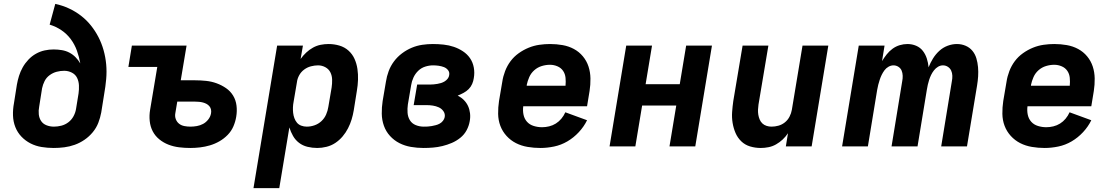

<svg xmlns="http://www.w3.org/2000/svg" viewBox="-20 -755 5740 990"><path d="M257 8Q225 8 194.5 3Q164 -2 137.5 -15.5Q111 -29 90.5 -50.5Q70 -72 59 -100Q48 -128 47 -159.5Q46 -191 52 -223L67 -318Q71 -341 78 -363.5Q85 -386 97 -407.5Q109 -429 126.5 -447.5Q144 -466 165.5 -478Q187 -490 210 -495Q233 -500 256 -500Q278 -500 299 -496.5Q320 -493 338 -483.5Q356 -474 370 -459.5Q384 -445 394 -428Q388 -462 376.5 -494Q365 -526 345 -553Q325 -580 297 -599Q269 -618 236 -628L265 -735Q302 -727 335.5 -711.5Q369 -696 397.5 -674Q426 -652 448.5 -624Q471 -596 487.5 -564Q504 -532 514 -496.5Q524 -461 527.5 -423.5Q531 -386 527.5 -347Q524 -308 517 -269L502 -175Q497 -148 487 -122Q477 -96 458.5 -73.5Q440 -51 416 -34.5Q392 -18 365.5 -8.5Q339 1 311.5 4.5Q284 8 257 8ZM258 -102Q277 -102 296.5 -107Q316 -112 332.5 -124.5Q349 -137 359 -155.5Q369 -174 372 -193L385 -273Q388 -294 387 -315Q386 -336 377.5 -353.5Q369 -371 350.5 -380.5Q332 -390 311 -390Q292 -390 272.5 -385Q253 -380 236 -367.5Q219 -355 210 -337Q201 -319 197 -300L182 -205Q178 -185 180 -165.5Q182 -146 192 -131Q202 -116 220 -109Q238 -102 258 -102Z M961 8Q932 8 903.5 4.5Q875 1 849 -9Q823 -19 801.5 -36.5Q780 -54 767.5 -78Q755 -102 752 -131Q749 -160 754 -189L791 -410H642L660 -520H942L912 -341H985Q1014 -341 1042.5 -338Q1071 -335 1097 -325.5Q1123 -316 1145.5 -300.5Q1168 -285 1182 -262Q1196 -239 1199.5 -210.5Q1203 -182 1198 -153Q1194 -128 1183.5 -103.5Q1173 -79 1154 -59.5Q1135 -40 1111.5 -26.5Q1088 -13 1062.5 -5.5Q1037 2 1011.5 5Q986 8 961 8ZM962 -102Q978 -102 995 -105Q1012 -108 1027 -116Q1042 -124 1053.5 -138.5Q1065 -153 1068 -170Q1070 -180 1068 -190Q1066 -200 1059.5 -207.5Q1053 -215 1044.5 -219.5Q1036 -224 1026.5 -226.5Q1017 -229 1006.5 -230Q996 -231 986 -231H894L884 -171Q881 -155 886.5 -140.5Q892 -126 903.5 -117Q915 -108 930.5 -105Q946 -102 962 -102Z M1287 215 1409 -520H1542L1530 -451Q1543 -469 1559 -484Q1575 -499 1594 -509.5Q1613 -520 1633.5 -524Q1654 -528 1674 -528Q1703 -528 1730 -520Q1757 -512 1777 -494Q1797 -476 1808 -451.5Q1819 -427 1823 -399.5Q1827 -372 1826 -343.5Q1825 -315 1820 -286L1804 -186Q1800 -162 1793 -139Q1786 -116 1774.5 -93.5Q1763 -71 1746.5 -51.5Q1730 -32 1709 -18Q1688 -4 1663.5 2Q1639 8 1616 8Q1590 8 1565.5 2Q1541 -4 1522 -18.5Q1503 -33 1491 -54Q1479 -75 1472 -98L1420 215ZM1562 -102Q1582 -102 1602 -109Q1622 -116 1637.5 -130.5Q1653 -145 1661.5 -164.5Q1670 -184 1673 -204L1690 -304Q1693 -324 1692.5 -344.5Q1692 -365 1683.5 -382Q1675 -399 1657.5 -408.5Q1640 -418 1620 -418Q1602 -418 1583 -413Q1564 -408 1548 -396Q1532 -384 1522.5 -366.5Q1513 -349 1511 -331L1494 -231Q1491 -216 1490.5 -201.5Q1490 -187 1491.5 -173Q1493 -159 1498 -145.5Q1503 -132 1511.5 -122Q1520 -112 1533.5 -107Q1547 -102 1562 -102Z M2164 8Q2131 8 2099 2.5Q2067 -3 2039.5 -17Q2012 -31 1991 -54Q1970 -77 1959.5 -106.5Q1949 -136 1948.5 -168.5Q1948 -201 1953 -234L1970 -334Q1974 -361 1984 -388Q1994 -415 2011.5 -438.5Q2029 -462 2053 -480Q2077 -498 2103.5 -509Q2130 -520 2157.5 -524Q2185 -528 2212 -528Q2240 -528 2267.5 -525Q2295 -522 2320 -513.5Q2345 -505 2367 -490.5Q2389 -476 2403.5 -455Q2418 -434 2423 -407Q2428 -380 2423 -352Q2421 -337 2414.5 -322Q2408 -307 2396.5 -295.5Q2385 -284 2370 -276Q2355 -268 2340 -262Q2358 -253 2371.5 -239.5Q2385 -226 2393 -209Q2401 -192 2403.5 -171.5Q2406 -151 2402 -130Q2398 -106 2386 -83.5Q2374 -61 2353.5 -44.5Q2333 -28 2309.5 -18Q2286 -8 2261.5 -2Q2237 4 2212.5 6Q2188 8 2164 8ZM2165 -102Q2175 -102 2185.5 -102.5Q2196 -103 2206 -105Q2216 -107 2226.5 -109.5Q2237 -112 2247 -117.5Q2257 -123 2264 -132Q2271 -141 2273 -151Q2276 -168 2266.5 -181.5Q2257 -195 2242.5 -201.5Q2228 -208 2212 -210.5Q2196 -213 2179 -213H2113L2131 -319H2197Q2207 -319 2216.5 -320Q2226 -321 2235.5 -322.5Q2245 -324 2254.5 -327Q2264 -330 2273 -335.5Q2282 -341 2288.5 -349.5Q2295 -358 2296 -367Q2299 -382 2290.5 -393Q2282 -404 2269 -409Q2256 -414 2241.5 -416Q2227 -418 2213 -418Q2193 -418 2172.5 -411.5Q2152 -405 2136.5 -390Q2121 -375 2112 -355.5Q2103 -336 2100 -316L2083 -216Q2080 -195 2081.5 -173.5Q2083 -152 2093.5 -135Q2104 -118 2123.5 -110Q2143 -102 2165 -102Z M2766 8Q2733 8 2700.5 2.5Q2668 -3 2640.5 -17Q2613 -31 2592 -54Q2571 -77 2560 -106Q2549 -135 2548.5 -168Q2548 -201 2553 -234L2570 -334Q2574 -361 2584.5 -388.5Q2595 -416 2612.5 -439.5Q2630 -463 2654.5 -480.5Q2679 -498 2706 -509Q2733 -520 2761 -524Q2789 -528 2816 -528Q2849 -528 2880.5 -522.5Q2912 -517 2939 -502.5Q2966 -488 2985.5 -464.5Q3005 -441 3014.5 -412Q3024 -383 3024.5 -350.5Q3025 -318 3020 -286L3007 -207H2678Q2675 -184 2679.5 -163Q2684 -142 2697.5 -127Q2711 -112 2732 -105.5Q2753 -99 2775 -99Q2793 -99 2811.5 -103.5Q2830 -108 2846 -118Q2862 -128 2874.5 -143Q2887 -158 2895 -176L3007 -135Q2991 -102 2964.5 -73.5Q2938 -45 2905.5 -26Q2873 -7 2837 0.5Q2801 8 2766 8ZM2696 -313H2896Q2898 -334 2896 -354Q2894 -374 2883.5 -389.5Q2873 -405 2854.5 -413Q2836 -421 2816 -421Q2795 -421 2773.5 -414.5Q2752 -408 2735 -393Q2718 -378 2709 -357.5Q2700 -337 2696 -317Z M3123 0 3209 -520H3342L3309 -321H3485L3518 -520H3651L3565 0H3432L3467 -211H3291L3256 0Z M3903 8Q3874 8 3847.5 0Q3821 -8 3802 -26.5Q3783 -45 3772.5 -69.5Q3762 -94 3757.5 -121.5Q3753 -149 3755 -177.5Q3757 -206 3761 -234L3809 -520H3942L3891 -216Q3889 -203 3888.5 -189.5Q3888 -176 3890 -163.5Q3892 -151 3897 -139Q3902 -127 3911 -118.5Q3920 -110 3932.5 -106Q3945 -102 3958 -102Q3976 -102 3994 -107Q4012 -112 4027 -124Q4042 -136 4051 -153.5Q4060 -171 4063 -189L4118 -520H4251L4165 0H4032L4043 -68Q4031 -50 4015.5 -35.5Q4000 -21 3981.5 -10.5Q3963 0 3942.5 4Q3922 8 3903 8Z M4322 0 4408 -520H4541L4528 -440Q4539 -458 4552 -474.5Q4565 -491 4582 -503.5Q4599 -516 4619 -522Q4639 -528 4659 -528Q4683 -528 4704 -519Q4725 -510 4738.5 -492.5Q4752 -475 4759 -453Q4766 -431 4768 -408Q4777 -431 4790.5 -453Q4804 -475 4823 -492.5Q4842 -510 4866 -519Q4890 -528 4914 -528Q4938 -528 4959 -519Q4980 -510 4994 -493Q5008 -476 5014.5 -454Q5021 -432 5023 -408.5Q5025 -385 5023.5 -361.5Q5022 -338 5018 -314L4966 0H4833L4888 -336Q4891 -350 4890.5 -364.5Q4890 -379 4884.5 -391Q4879 -403 4867.5 -410.5Q4856 -418 4842 -418Q4829 -418 4817 -411Q4805 -404 4796 -392.5Q4787 -381 4781 -368.5Q4775 -356 4771 -343.5Q4767 -331 4764 -318Q4761 -305 4759 -292L4711 0H4577L4632 -336Q4635 -350 4634.5 -364.5Q4634 -379 4629 -391Q4624 -403 4612.5 -410.5Q4601 -418 4587 -418Q4574 -418 4561.5 -411Q4549 -404 4540.5 -392.5Q4532 -381 4526 -368.5Q4520 -356 4516 -343.5Q4512 -331 4508.5 -318Q4505 -305 4503 -292L4455 0Z M5366 8Q5333 8 5300.5 2.5Q5268 -3 5240.5 -17Q5213 -31 5192 -54Q5171 -77 5160 -106Q5149 -135 5148.5 -168Q5148 -201 5153 -234L5170 -334Q5174 -361 5184.5 -388.5Q5195 -416 5212.5 -439.5Q5230 -463 5254.5 -480.5Q5279 -498 5306 -509Q5333 -520 5361 -524Q5389 -528 5416 -528Q5449 -528 5480.5 -522.5Q5512 -517 5539 -502.5Q5566 -488 5585.5 -464.5Q5605 -441 5614.5 -412Q5624 -383 5624.5 -350.5Q5625 -318 5620 -286L5607 -207H5278Q5275 -184 5279.5 -163Q5284 -142 5297.5 -127Q5311 -112 5332 -105.5Q5353 -99 5375 -99Q5393 -99 5411.5 -103.5Q5430 -108 5446 -118Q5462 -128 5474.5 -143Q5487 -158 5495 -176L5607 -135Q5591 -102 5564.5 -73.5Q5538 -45 5505.5 -26Q5473 -7 5437 0.5Q5401 8 5366 8ZM5296 -313H5496Q5498 -334 5496 -354Q5494 -374 5483.5 -389.5Q5473 -405 5454.5 -413Q5436 -421 5416 -421Q5395 -421 5373.5 -414.5Q5352 -408 5335 -393Q5318 -378 5309 -357.5Q5300 -337 5296 -317Z"/></svg>

Font: Iosevka Aile Extrabold
Style: Italic
Weight: 800
Italic angle: -9°
Designer: Belleve Invis
Foundry: Belleve Invis
Version: Version 31.1.0; ttfautohint (v1.8.4)